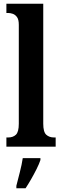

<svg xmlns="http://www.w3.org/2000/svg" viewBox="-20 -780 330 1021"><path d="M14 0V-49H24Q49 -49 64.5 -63.5Q80 -78 80 -122V-648Q80 -676 70.5 -689Q61 -702 48 -706.5Q35 -711 24 -711H14V-760H210V-122Q210 -78 226 -63.5Q242 -49 267 -49H276V0ZM67 208Q75 176 85.5 135.5Q96 95 101 61H195V71Q188 92 174.5 119Q161 146 145.5 173Q130 200 116 221H67Z"/></svg>

Font: Noto Serif Tamil ExtraCondensed
Style: Bold
Weight: 700
Width: 2
Designer: Indian Type Foundry, Tom Grace, and the Monotype Design Team
Foundry: Monotype Imaging Inc.
Version: Version 2.004; ttfautohint (v1.8.4.7-5d5b)